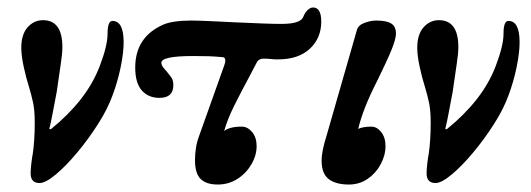

<svg xmlns="http://www.w3.org/2000/svg" viewBox="-20 -480 1422 514"><path d="M86 10Q62 10 62 -16Q62 -27 64 -43.5Q66 -60 68 -70Q70 -84 71.5 -105Q73 -126 73 -151Q73 -185 68.5 -205.5Q64 -226 58 -246Q50 -271 43.5 -301Q37 -331 37 -352Q37 -388 54 -407Q71 -426 95 -426Q147 -426 147 -354Q147 -337 143 -311Q139 -285 132 -235Q126 -204 121 -177Q116 -150 112 -135L116 -134Q163 -172 196 -214Q229 -256 247 -303Q268 -358 268 -390Q268 -424 281 -424Q311 -424 311 -367Q311 -339 303 -300Q295 -261 281 -224Q268 -188 242.5 -148Q217 -108 187 -72Q157 -36 129.5 -13Q102 10 86 10Z M563 14Q532 14 517 -1Q502 -16 502 -51Q502 -67 504.5 -83.5Q507 -100 513 -116L580 -304Q588 -326 576 -327Q554 -329 538 -329.5Q522 -330 497 -330Q412 -330 412 -312Q412 -306 417 -299.5Q422 -293 426 -289Q433 -280 438.5 -273Q444 -266 444 -252Q444 -218 407 -218Q377 -218 359.5 -238Q342 -258 342 -299Q342 -381 417 -414Q428 -419 447 -422Q466 -425 492 -425Q510 -425 541.5 -423.5Q573 -422 615 -420Q659 -418 686.5 -417Q714 -416 733 -416Q785 -416 792 -435Q796 -446 803.5 -453Q811 -460 818 -460Q840 -460 840 -422Q840 -378 809.5 -349.5Q779 -321 724 -321Q713 -321 705 -322Q697 -323 686 -323Q672 -323 667 -312L646 -272Q625 -233 607 -197Q589 -161 580 -129Q585 -134 597 -137.5Q609 -141 627 -141Q643 -141 655 -126.5Q667 -112 667 -89Q667 -64 653 -40Q639 -16 615.5 -1Q592 14 563 14Z M914 14Q879 14 860 -0.5Q841 -15 841 -50Q841 -64 844.5 -80.5Q848 -97 854 -116L935 -398Q938 -412 955 -418.5Q972 -425 987 -425Q1015 -425 1027.5 -417Q1040 -409 1040 -390Q1040 -376 1028.5 -347.5Q1017 -319 991 -266Q970 -225 957.5 -193Q945 -161 939 -135Q952 -141 974 -141Q989 -141 1000.5 -126.5Q1012 -112 1012 -89Q1012 -64 999 -40Q986 -16 964 -1Q942 14 914 14Z M1146 10Q1122 10 1122 -16Q1122 -27 1124 -43.5Q1126 -60 1128 -70Q1130 -84 1131.5 -105Q1133 -126 1133 -151Q1133 -185 1128.5 -205.5Q1124 -226 1118 -246Q1110 -271 1103.5 -301Q1097 -331 1097 -352Q1097 -388 1114 -407Q1131 -426 1155 -426Q1207 -426 1207 -354Q1207 -337 1203 -311Q1199 -285 1192 -235Q1186 -204 1181 -177Q1176 -150 1172 -135L1176 -134Q1223 -172 1256 -214Q1289 -256 1307 -303Q1328 -358 1328 -390Q1328 -424 1341 -424Q1371 -424 1371 -367Q1371 -339 1363 -300Q1355 -261 1341 -224Q1328 -188 1302.5 -148Q1277 -108 1247 -72Q1217 -36 1189.5 -13Q1162 10 1146 10Z"/></svg>

Font: Junicode SmExp
Style: Bold Italic
Weight: 700
Width: 6
Italic angle: -11°
Designer: Peter S. Baker
Version: Version 2.205; ttfautohint (v1.8.4)